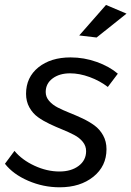

<svg xmlns="http://www.w3.org/2000/svg" viewBox="-38 -770 544 796"><path d="M209.5 6.5Q141.5 6.5 79 -20.5Q16.5 -47.5 -17.5 -91L22 -144.5Q53 -107 104.8 -83Q156.5 -59 208.5 -59Q257 -59 288 -82.2Q319 -105.5 319 -143.5Q319 -165 305.2 -182Q291.5 -199 269.5 -210.5Q247.5 -222 221 -232.8Q194.5 -243.5 168 -256Q141.5 -268.5 119.5 -284.2Q97.5 -300 83.8 -324.8Q70 -349.5 70 -381Q70 -449.5 121.2 -490.8Q172.5 -532 254.5 -532Q310.5 -532 363 -513.2Q415.5 -494.5 450.5 -464.5L409 -409.5Q376 -435 333.8 -450.5Q291.5 -466 252.5 -466Q208.5 -466 180 -444.8Q151.5 -423.5 151.5 -388.5Q151.5 -368 165.5 -351.8Q179.5 -335.5 201.5 -324.2Q223.5 -313 250.5 -302.2Q277.5 -291.5 304.5 -278.8Q331.5 -266 353.5 -250Q375.5 -234 389.5 -208.8Q403.5 -183.5 403.5 -151.5Q403.5 -81 349 -37.2Q294.5 6.5 209.5 6.5ZM290.5 -623 401.5 -749.5 486.5 -713.5 362.5 -614.5Z"/></svg>

Font: Argentum Sans Light
Style: Italic
Weight: 300
Italic angle: -11.3°
Designer: Julieta Ulanovsky (font), Owen Earl (portions from Jones font), Cristiano Sobral (main changes and remaster)
Foundry: Julieta Ulanovsky (font), Owen Earl (portions from Jones font), Cristiano Sobral (main changes and remaster)
Version: Version 3.127